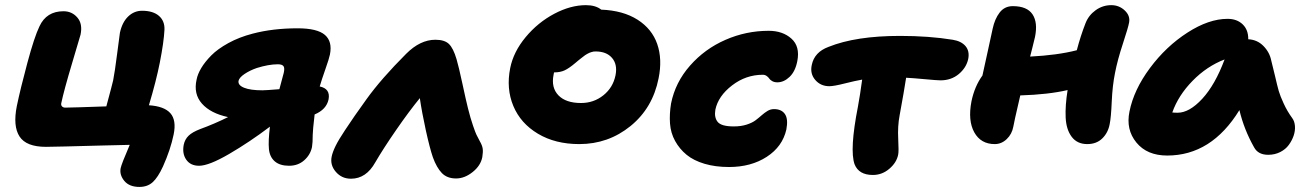

<svg xmlns="http://www.w3.org/2000/svg" viewBox="-20 -612 5151 753"><path d="M526.9 121.1Q487.3 121.1 467.8 97.7Q448.2 74.2 453.1 47.9Q456.5 30.8 488.8 -43.9Q460 -43.5 379.2 -41.3Q298.3 -39.1 237.3 -37.6Q176.3 -36.1 160.2 -36.1Q83 -36.1 56.6 -76.7Q30.3 -117.2 45.9 -195.8Q60.1 -264.2 87.4 -365.7Q114.7 -467.3 134.8 -508.8Q162.1 -567.9 229 -567.9Q262.2 -567.9 283.4 -543.2Q304.7 -518.6 295.9 -476.1Q295.4 -473.1 263.2 -365.7Q231 -258.3 220.2 -207Q218.8 -199.2 223.4 -194.6Q228 -189.9 235.8 -189.9Q256.8 -189.9 397 -194.8Q421.4 -285.2 423.8 -296.9Q430.2 -329.1 439.7 -403.6Q449.2 -478 450.2 -482.9Q459 -524.4 482.4 -547.1Q505.9 -569.8 537.1 -569.8Q580.1 -569.8 603.3 -549.8Q626.5 -529.8 625 -495.1Q622.6 -447.3 606.9 -367.2Q592.8 -295.4 564 -199.2Q624 -195.3 648.2 -168Q672.4 -140.6 661.1 -85Q648.9 -25.4 619.1 41Q599.6 83.5 579.1 102.3Q558.6 121.1 526.9 121.1Z M760.7 38.1Q727.1 38.1 710.4 14.2Q693.8 -9.8 700.7 -44.9Q705.1 -65.4 719.5 -79.6Q733.9 -93.8 765.6 -106Q821.8 -126.5 874.5 -152.8Q805.7 -167.5 772 -205.6Q738.3 -243.7 751 -299.8Q754.9 -320.8 769 -344.7Q783.2 -368.7 808.3 -394.3Q833.5 -419.9 875.7 -443.1Q918 -466.3 970.7 -480Q1050.3 -501 1147 -501Q1224.1 -501 1254.2 -475.1Q1284.2 -449.2 1273.9 -397.9Q1271 -382.8 1256.1 -340.6Q1241.2 -298.3 1233.9 -272.9Q1276.4 -264.2 1268.6 -222.2Q1260.3 -182.6 1213.9 -163.1Q1206.5 -99.1 1206.5 -84Q1206.5 -52.2 1203.6 -35.2Q1197.3 -4.9 1173.1 16.6Q1148.9 38.1 1113.8 38.1Q1077.6 38.1 1057.6 20.8Q1037.6 3.4 1034.7 -27.8Q1031.7 -58.6 1038.6 -115.2Q958.5 -54.7 878.9 -8.3Q799.3 38.1 760.7 38.1ZM915.5 -294.9Q912.6 -277.8 937.5 -267.8Q962.4 -257.8 1008.8 -257.8Q1022 -257.8 1075.7 -262.2Q1091.8 -321.3 1092.8 -326.2Q1097.2 -345.2 1091.8 -352.5Q1086.4 -359.9 1069.8 -359.9Q1033.7 -359.9 986.8 -345.2Q960 -335.9 939.2 -322Q918.5 -308.1 915.5 -294.9Z M1356.4 88.9Q1320.3 88.9 1297.1 62Q1273.9 35.2 1280.8 2Q1284.2 -15.1 1296.1 -39.6Q1308.1 -64 1333.3 -101.8Q1358.4 -139.6 1371.3 -158Q1384.3 -176.3 1417.5 -223.1Q1475.1 -303.2 1572.8 -400.9Q1627.9 -456.1 1687.5 -456.1Q1723.6 -456.1 1740.7 -439.5Q1757.8 -422.9 1770.5 -379.9Q1778.8 -352.1 1793.5 -283.9Q1808.1 -215.8 1815.4 -187Q1825.2 -147.9 1835 -119.6Q1844.7 -91.3 1848.4 -84Q1852.1 -76.7 1861.8 -58.1Q1871.1 -42 1873 -29.5Q1875 -17.1 1871.6 3.9Q1865.2 37.6 1833.7 62.7Q1802.2 87.9 1768.6 87.9Q1733.4 87.9 1712.9 66.7Q1692.4 45.4 1677.7 4.9Q1665.5 -30.8 1650.1 -100.6Q1634.8 -170.4 1626.5 -227.1Q1584.5 -175.8 1533.7 -102.3Q1482.9 -28.8 1451.7 24.9Q1416 88.9 1356.4 88.9Z M2252 -46.9Q2157.7 -46.9 2089.6 -87.6Q2021.5 -128.4 1993.2 -196.5Q1964.8 -264.6 1981 -345.2Q1993.7 -408.7 2041.5 -466.3Q2089.4 -523.9 2153.6 -557.9Q2217.8 -591.8 2277.8 -591.8Q2315.9 -591.8 2337.9 -574.2Q2423.8 -570.8 2480.5 -534.7Q2537.1 -498.5 2557.6 -439.2Q2578.1 -379.9 2563 -305.2Q2540 -188.5 2452.9 -117.7Q2365.7 -46.9 2252 -46.9ZM2150.9 -317.9Q2141.1 -268.1 2170.2 -238Q2199.2 -208 2258.8 -208Q2308.6 -208 2346.4 -238.3Q2384.3 -268.6 2394 -316.9Q2402.3 -358.9 2380.6 -384.5Q2358.9 -410.2 2315.9 -410.2Q2311.5 -410.2 2307.4 -409.7Q2303.2 -409.2 2298.8 -407.5Q2294.4 -405.8 2291.3 -404.8Q2288.1 -403.8 2283 -400.6Q2277.8 -397.5 2275.1 -395.8Q2272.5 -394 2266.6 -389.4Q2260.7 -384.8 2258.1 -382.8Q2255.4 -380.9 2248 -374.8Q2240.7 -368.7 2237.8 -366.2Q2211.9 -344.2 2194.6 -336.2Q2177.2 -328.1 2153.8 -328.1H2152.8Q2150.9 -320.3 2150.9 -317.9Z M2838.9 43Q2785.6 43 2742.9 30.3Q2700.2 17.6 2672.6 -5.1Q2645 -27.8 2627.7 -59.1Q2610.4 -90.3 2607.7 -127.4Q2605 -164.6 2611.8 -206.1Q2628.4 -289.1 2686.3 -354.7Q2744.1 -420.4 2825.2 -455.8Q2906.2 -491.2 2994.6 -491.2Q3049.8 -491.2 3084 -460.4Q3118.2 -429.7 3106.9 -372.1Q3099.1 -332 3076.7 -310.5Q3054.2 -289.1 3028.8 -289.1Q3017.1 -289.1 3008.8 -293.7Q3000.5 -298.3 2996.8 -304Q2993.2 -309.6 2986.6 -314.2Q2980 -318.8 2971.7 -318.8Q2905.3 -318.8 2851.1 -277.1Q2796.9 -235.4 2785.6 -182.1Q2780.3 -151.4 2794.7 -133.8Q2809.1 -116.2 2857.9 -116.2Q2886.2 -116.2 2908.2 -123.3Q2930.2 -130.4 2943.4 -140.4Q2956.5 -150.4 2967.5 -160.2Q2978.5 -169.9 2990.2 -177Q3002 -184.1 3015.6 -184.1Q3044.9 -184.1 3058.3 -164.8Q3071.8 -145.5 3064 -104Q3048.8 -37.1 2987.3 2.9Q2925.8 43 2838.9 43Z M3403.3 74.2Q3348.1 74.2 3331.5 32.2Q3311.5 -24.4 3344.7 -193.8Q3353 -238.3 3361.3 -299.8Q3335.4 -295.4 3293 -284.7Q3250.5 -273.9 3232.4 -273.9Q3198.7 -273.9 3177.5 -298.3Q3156.2 -322.8 3163.6 -356.9Q3173.8 -407.7 3229.5 -428.2Q3336.4 -471.2 3509.8 -471.2Q3623.5 -471.2 3716.3 -456.1Q3750 -450.7 3766.6 -431.2Q3783.2 -411.6 3777.3 -380.9Q3770 -346.7 3740.5 -321.8Q3710.9 -296.9 3668.5 -296.9Q3655.8 -296.9 3608.6 -301.3Q3561.5 -305.7 3533.7 -307.1Q3526.4 -258.8 3508.3 -160.2Q3500 -116.7 3502.7 -67.1Q3505.4 -17.6 3502.4 -4.9Q3496.1 25.9 3467.8 50Q3439.5 74.2 3403.3 74.2Z M3881.3 -46.9Q3826.7 -46.9 3801 -93Q3775.4 -139.2 3790 -214.8Q3802.2 -273.4 3833 -315.9Q3839.4 -346.7 3853.3 -408.4Q3867.2 -470.2 3873 -499Q3881.3 -538.1 3900.6 -563Q3919.9 -587.9 3952.1 -587.9Q4007.8 -587.9 4029.3 -555.9Q4050.8 -523.9 4039.1 -466.8Q4036.1 -454.1 4029.1 -426Q4022 -397.9 4020 -390.1Q4127.4 -395.5 4203.1 -415Q4217.8 -471.2 4237.3 -521Q4249.5 -552.2 4277.1 -572Q4304.7 -591.8 4338.4 -591.8Q4369.1 -591.8 4391.1 -571Q4413.1 -550.3 4408.2 -523.9Q4404.8 -504.4 4383.8 -440.7Q4362.8 -377 4353 -326.2Q4342.8 -275.9 4340.1 -213.1Q4337.4 -150.4 4332 -125Q4325.7 -91.3 4303 -69.1Q4280.3 -46.9 4244.1 -46.9Q4204.6 -46.9 4183.1 -75.4Q4161.6 -104 4159.4 -150.9Q4157.2 -197.8 4167 -258.8Q4091.8 -241.2 3981.4 -237.8Q3979.5 -228.5 3970 -188.2Q3960.4 -147.9 3954.1 -115.2Q3948.7 -85.9 3928.2 -66.4Q3907.7 -46.9 3881.3 -46.9Z M4557.6 -2Q4478.5 -2 4436.8 -53Q4395 -104 4409.7 -174.8Q4426.8 -260.3 4490 -345.2Q4553.2 -430.2 4637 -484.1Q4720.7 -538.1 4794.4 -538.1Q4831.1 -538.1 4853.5 -516.6Q4876 -495.1 4875.5 -458Q4910.6 -456.5 4935.1 -431.6Q4959.5 -406.7 4965.8 -374Q4970.7 -356.4 4980.2 -315.2Q4989.7 -273.9 4995.1 -255.1Q5000.5 -236.3 5014.4 -206.1Q5028.3 -175.8 5047.9 -148.9Q5057.1 -136.7 5058.6 -117.9Q5060.1 -99.1 5053.5 -79.8Q5046.9 -60.5 5034.4 -43.5Q5022 -26.4 5000.7 -15.6Q4979.5 -4.9 4953.6 -4.9Q4914.1 -4.9 4898.4 -34.2Q4858.9 -104 4840.8 -180.2Q4731.4 -2 4557.6 -2ZM4598.6 -169.9Q4644.5 -169.9 4695.1 -224.6Q4745.6 -279.3 4782.7 -378.9Q4712.9 -352.1 4657 -294.9Q4601.1 -237.8 4577.6 -170.9Q4584.5 -169.9 4598.6 -169.9Z"/></svg>

Font: Shantell Sans Bouncy
Style: Italic
Weight: 800
Italic angle: -11.31°
Designer: Stephen Nixon, Anya Danilova, Shantell Martin
Foundry: Arrow Type
Version: Version 1.006;[9816181b4]